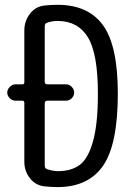

<svg xmlns="http://www.w3.org/2000/svg" viewBox="-20 -760 540 790"><path d="M164.1 -334V-78.1Q164.1 -66.4 174.8 -63.5Q196.3 -56.6 216.8 -55.7Q273.4 -55.7 308.1 -81.5Q342.8 -107.4 362.8 -178.7Q382.8 -250 382.8 -375Q382.8 -539.1 341.8 -606.4Q300.8 -673.8 216.8 -673.8Q195.3 -673.8 174.8 -667Q164.1 -664.1 164.1 -652.3V-423.8Q164.1 -413.1 174.8 -413.1H252Q264.6 -413.1 274.9 -402.8Q285.2 -392.6 285.2 -378.9Q285.2 -366.2 275.4 -356Q265.6 -345.7 252 -345.7H174.8Q164.1 -345.7 164.1 -334ZM43.9 -345.7Q30.3 -345.7 20 -356Q9.8 -366.2 9.8 -378.9Q9.8 -391.6 20 -402.3Q30.3 -413.1 43.9 -413.1H72.3Q80.1 -413.1 80.1 -420.9V-634.8Q80.1 -672.9 103 -703.1Q126 -733.4 163.1 -737.3Q192.4 -740.2 216.8 -740.2Q342.8 -740.2 403.8 -656.2Q464.8 -572.3 464.8 -375Q464.8 -165 403.8 -77.6Q342.8 9.8 216.8 9.8Q191.4 9.8 163.1 6.8Q126 2.9 103 -26.9Q80.1 -56.6 80.1 -94.7V-336.9Q80.1 -345.7 72.3 -345.7Z"/></svg>

Font: Rounded-X Mgen+ 1mn regular
Style: Regular
Weight: 400
Designer: [Source Han Sans]
Ryoko NISHIZUKA  (kana & ideographs); Paul D. Hunt (Latin, Greek & Cyrillic); Wenlong ZHANG  (bopomofo
Version: Version 1.059.20150602